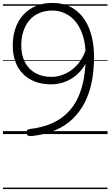

<svg xmlns="http://www.w3.org/2000/svg" viewBox="-20 -914 753 1309"><path d="M337 -894Q429 -894 492.5 -847.5Q556 -801 588.5 -718Q621 -635 621 -525Q621 -436 606 -358.5Q591 -281 559 -217.5Q527 -154 477.5 -105.5Q428 -57 359 -27Q290 3 201 13Q179 15 171.5 11.5Q164 8 162 -7Q161 -19 164 -25.5Q167 -32 180 -34Q267 -44 331 -72Q395 -100 440 -145Q485 -190 512 -249Q539 -308 551.5 -379Q564 -450 564 -531Q564 -608 546.5 -666Q529 -724 498 -763Q467 -802 425.5 -822Q384 -842 337 -842Q287 -842 247.5 -825Q208 -808 181 -776.5Q154 -745 139.5 -701.5Q125 -658 125 -604Q125 -538 150 -490Q175 -442 221 -416Q267 -390 329 -390Q362 -390 393.5 -399.5Q425 -409 453.5 -427Q482 -445 506 -471.5Q530 -498 547.5 -532.5Q565 -567 574 -609L593 -556Q580 -504 553.5 -463Q527 -422 491.5 -394.5Q456 -367 414 -353Q372 -339 327 -339Q268 -339 220 -357Q172 -375 137.5 -409.5Q103 -444 85 -493Q67 -542 67 -603Q67 -668 85.5 -721.5Q104 -775 139.5 -813.5Q175 -852 224.5 -873Q274 -894 337 -894ZM0 365H713V375H0ZM0 -20H713V0H0ZM0 -505H713V-500H0ZM0 -885H713V-875H0Z"/></svg>

Font: Playwrite IT Moderna Guides
Style: Regular
Weight: 400
Designer: Veronika Burian, José Scaglione
Foundry: TypeTogether
Version: Version 1.003